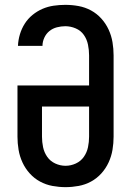

<svg xmlns="http://www.w3.org/2000/svg" viewBox="-20 -763 540 791"><path d="M250 8Q223 8 196 3Q169 -2 145 -15Q121 -28 102.5 -48.5Q84 -69 72.5 -94Q61 -119 56.5 -146Q52 -173 52 -200V-411H347V-535Q347 -557 342.5 -579Q338 -601 325.5 -619Q313 -637 292 -646Q271 -655 249 -655Q232 -655 214.5 -650.5Q197 -646 183.5 -635Q170 -624 162.5 -607.5Q155 -591 155 -574H54Q55 -598 62 -621.5Q69 -645 82 -665.5Q95 -686 114 -701.5Q133 -717 155 -726.5Q177 -736 201 -739.5Q225 -743 249 -743Q277 -743 304 -738Q331 -733 355 -720Q379 -707 397.5 -686.5Q416 -666 427.5 -641Q439 -616 443.5 -589Q448 -562 448 -535V-200Q448 -173 443.5 -146Q439 -119 427.5 -94Q416 -69 397.5 -48.5Q379 -28 355 -15Q331 -2 304 3Q277 8 250 8ZM250 -80Q272 -80 292.5 -89.5Q313 -99 325.5 -117Q338 -135 342.5 -156.5Q347 -178 347 -200V-324H153V-200Q153 -178 157.5 -156.5Q162 -135 174.5 -117Q187 -99 207.5 -89.5Q228 -80 250 -80Z"/></svg>

Font: Iosevka SS04 Semibold
Style: Regular
Weight: 600
Monospace: yes
Designer: Belleve Invis
Foundry: Belleve Invis
Version: Version 19.0.0; ttfautohint (v1.8.4)